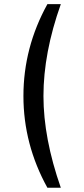

<svg xmlns="http://www.w3.org/2000/svg" viewBox="-20 -756 399 908"><path d="M267.6 131.8C212.9 -24.4 185.5 -168.9 185.5 -301.8C185.5 -437.8 212.9 -582.7 267.6 -736.3H204.1C128.6 -599.6 90.8 -454.8 90.8 -301.8C90.8 -149.4 128.6 -4.9 204.1 131.8Z"/></svg>

Font: FreeUniversal
Style: Regular
Weight: 400
Version: Version 1.001